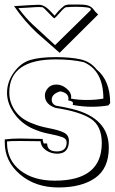

<svg xmlns="http://www.w3.org/2000/svg" viewBox="-20 -781 506 847"><path d="M312 -751Q297 -751 271 -749Q265 -749 245 -726Q225 -703 220 -700Q215 -702 194 -724.5Q173 -747 168 -749Q160 -750 152.5 -750Q145 -750 136 -749.5Q127 -749 106 -747.5Q85 -746 61 -745Q95 -700 122.5 -674.5Q150 -649 180 -621.5Q210 -594 223 -582L379 -735Q379 -735 381 -740Q381 -751 312 -751ZM42 -754Q135 -760 151 -760Q167 -760 182 -749.5Q197 -739 221 -712Q223 -714 227 -719.5Q231 -725 237 -731.5Q243 -738 250.5 -744.5Q258 -751 262 -754.5Q266 -758 273.5 -759.5Q281 -761 283 -761Q295 -761 328 -761Q361 -761 374.5 -754.5Q388 -748 399 -731L413 -717L243 -548Q229 -561 196.5 -589Q164 -617 144 -635Q89 -686 42 -754ZM302 -326Q302 -335 281 -338L282 -346Q282 -371 246 -378Q208 -367 208 -341Q208 -323 226 -315Q268 -308 300 -300Q460 -260 460 -130Q460 -38 400 4Q340 46 238 46Q136 46 68.5 -11.5Q1 -69 1 -152V-166Q32 -170 69 -170L168 -168Q168 -160 173 -148H188Q188 -113 231 -113Q274 -113 274 -153Q274 -169 255 -176Q236 -183 200 -190Q164 -197 143 -206Q83 -227 47 -274.5Q11 -322 11 -371Q11 -420 41.5 -462Q72 -504 114 -516.5Q156 -529 224.5 -529Q293 -529 336 -519Q379 -509 406 -475Q466 -426 466 -326L458 -316Q423 -310 384.5 -310Q346 -310 301 -318ZM68 -159Q22 -159 11 -157V-152Q11 -75 69 -29.5Q127 16 222 16Q429 16 429 -150Q429 -226 380 -257.5Q331 -289 225 -305Q178 -321 178 -360Q178 -377 191.5 -392.5Q205 -408 228.5 -408Q252 -408 273 -391Q294 -374 294 -354Q294 -348 293 -346Q324 -340 363 -340Q402 -340 436 -346Q436 -470 349 -507Q295 -519 226 -519Q21 -519 21 -373Q21 -328 48 -290.5Q75 -253 127 -235Q152 -224 196 -215.5Q240 -207 262 -196Q284 -185 284 -160Q284 -103 233 -103Q205 -103 183 -118Q161 -133 159 -158Z"/></svg>

Font: Londrina Shadow
Style: Regular
Weight: 400
Designer: Marcelo Magalhaes
Foundry: Marcelo Magalhaes
Version: Version 1.001 2011